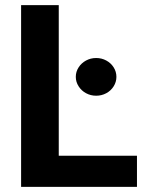

<svg xmlns="http://www.w3.org/2000/svg" viewBox="-20 -727 597 747"><path d="M62.1 -707H208.6V-121.2H512.9V0H62.1ZM274.9 -427.9Q274.9 -448 285.8 -464.8Q296.6 -481.7 314.7 -491.5Q332.8 -501.3 354 -501.3Q375.6 -501.3 393.6 -491.5Q411.7 -481.7 422.3 -464.8Q432.9 -448 432.9 -427.9Q432.9 -408.3 422.3 -391.3Q411.7 -374.2 393.6 -364.4Q375.6 -354.6 354 -354.6Q332.8 -354.6 314.7 -364.4Q296.6 -374.2 285.8 -391.3Q274.9 -408.3 274.9 -427.9Z"/></svg>

Font: WEMIX Pretendard Variable
Style: Regular
Weight: 400
Designer: Base glyphs from Inter by Rasmus Andersson; Hangeul glyphs from Noto Sans CJK(Source Han Sans) by Jang Soo-young and Kan
Foundry: Kil Hyung-jin
Version: Version 1.000;Glyphs 3.2 (3208)